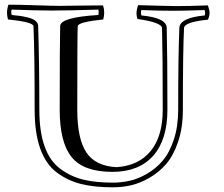

<svg xmlns="http://www.w3.org/2000/svg" viewBox="-20 -760 955 820"><path d="M123 -648Q122 -666 14 -677Q10 -692 10 -706Q10 -722 16 -740Q59 -740 132.5 -737.5Q206 -735 235 -735Q256 -735 316 -736Q376 -737 420 -737Q425 -722 425 -707Q425 -693 421 -677Q313 -666 312 -648Q310 -614 310 -291Q310 -168 348.5 -109.5Q387 -51 477 -46Q572 -52 623.5 -115Q675 -178 675 -291Q675 -523 672 -640Q671 -664 567 -679Q563 -691 563 -703Q563 -718 570 -738Q708 -734 735 -734Q787 -734 868 -737Q875 -716 875 -706Q875 -691 868 -676Q767 -666 766 -640Q761 -546 761 -291Q761 -215 741 -155.5Q721 -96 690 -60Q659 -24 618 -0.5Q577 23 539 31.5Q501 40 462 40Q384 40 327 26Q270 12 223 -23Q176 -58 152 -125Q128 -192 128 -291Q128 -530 123 -648ZM237 -649Q238 -686 400 -696Q403 -705 400 -719Q272 -715 200 -715Q140 -715 30 -719Q26 -710 30 -696Q52 -694 66 -692Q80 -690 100.5 -685Q121 -680 132 -670.5Q143 -661 143 -648Q148 -493 148 -291Q148 -198 170.5 -135Q193 -72 237.5 -39Q282 -6 335 7Q388 20 462 20Q498 20 534 12Q570 4 608 -18Q646 -40 675 -74Q704 -108 722.5 -164Q741 -220 741 -291Q741 -525 746 -641Q748 -684 854 -694Q858 -702 854 -717Q762 -714 723 -714Q662 -714 584 -717Q580 -709 584 -694Q691 -684 692 -641Q695 -524 695 -291Q695 -163 634 -94.5Q573 -26 460 -26Q337 -26 286 -89Q235 -152 235 -291Q235 -583 237 -649Z"/></svg>

Font: Jacques Francois Shadow
Style: Regular
Weight: 400
Designer: Alexei Vanyashin, Nikita Kanarev (i@xarsok.ru)
Foundry: Cyreal (www.cyreal.org)
Version: Version 1.003